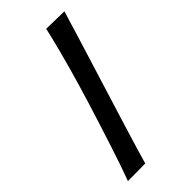

<svg xmlns="http://www.w3.org/2000/svg" viewBox="-222 -755 812 812"><g transform="rotate(-45 184.0 -349.0)"><path d="M25 1Q35.8 -27.8 49.8 -68.2Q63.8 -108.6 79.1 -156.2Q94.4 -203.8 110.7 -254.7Q127 -305.6 142.4 -355.8Q154.2 -394.4 165.8 -433.5Q177.4 -472.6 188 -510.9Q198.6 -549.2 207.7 -583.6Q216.8 -618 224 -647.6Q231.2 -677.2 236 -698.8L343 -696.8Q337 -678.8 328.8 -651.2Q320.6 -623.6 310.1 -589.2Q299.6 -554.8 287.5 -515.9Q275.4 -477 262.8 -436.3Q250.2 -395.6 237.8 -355.6Q221.8 -304.6 206.1 -253.1Q190.4 -201.6 175.5 -154Q160.6 -106.4 149 -66.7Q137.4 -27 129.6 0Z"/></g></svg>

Font: Truculenta
Style: Regular
Weight: 400
Designer: Ivan Castro, Eva Sanz & Omnibus-Type Team
Foundry: Omnibus-Type
Version: Version 1.002